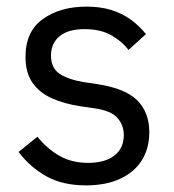

<svg xmlns="http://www.w3.org/2000/svg" viewBox="-20 -548 527 580"><path d="M240 12Q169 12 120 -15.5Q71 -43 36 -89L93 -135Q123 -98 160 -77Q197 -56 246 -56Q297 -56 325.5 -78Q354 -100 354 -140Q354 -170 334.5 -192Q315 -214 264 -221L223 -227Q176 -234 138 -250.5Q100 -267 78.5 -297.5Q57 -328 57 -376Q57 -453 109.5 -490.5Q162 -528 241 -528Q283 -528 315.5 -518Q348 -508 374 -489.5Q400 -471 421 -445L368 -397Q351 -421 318 -440.5Q285 -460 235 -460Q186 -460 160 -438.5Q134 -417 134 -380Q134 -343 159.5 -325.5Q185 -308 233 -300L273 -294Q359 -281 395 -244.5Q431 -208 431 -149Q431 -99 408 -63Q385 -27 342 -7.5Q299 12 240 12Z"/></svg>

Font: IBM Plex Sans
Style: Regular
Weight: 400
Designer: Mike Abbink, Paul van der Laan, Pieter van Rosmalen
Foundry: Bold Monday
Version: Version 3.201